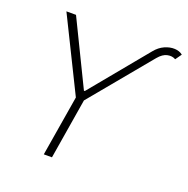

<svg xmlns="http://www.w3.org/2000/svg" viewBox="-131 -860 961 983"><g transform="rotate(20 350.0 -368.5)"><path d="M69.3 -727.5H121.6L292.5 -376.5H297.4L551.8 -685.1Q574.2 -712.9 602.3 -725.3Q630.4 -737.8 656.7 -736.6Q683.1 -735.4 700.2 -721.2L676.3 -687.5Q657.7 -698.7 632.3 -693.6Q606.9 -688.5 583 -659.7L309.6 -329.6L255.4 0H210.9L265.6 -329.6Z"/></g></svg>

Font: Inter Display Extra Light
Style: Italic
Weight: 200
Italic angle: -9.39999°
Designer: Rasmus Andersson
Foundry: rsms
Version: Version 4.000;git-4fc901f